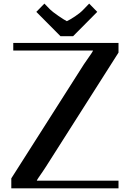

<svg xmlns="http://www.w3.org/2000/svg" viewBox="-20 -1025 707 1045"><path d="M377.9 -828.1H309.1L177.7 -960.4L221.7 -1005.4L252 -974.1Q264.6 -961.4 297.6 -938.7Q330.6 -916 343.8 -909.7Q359.9 -917 388.7 -936Q417.5 -955.1 435.1 -974.1L465.3 -1005.4L509.3 -960.4ZM52.2 -791.5H625V-738.8L230 -117.7Q225.1 -109.4 212.2 -90.8Q199.2 -72.3 189.7 -58.1Q180.2 -43.9 180.2 -41.5H625V0H41.5V-54.2L436.5 -674.8Q441.9 -683.1 455.6 -702.4Q469.2 -721.7 477.8 -734.6Q486.3 -747.6 486.3 -750H52.2Z"/></svg>

Font: Resagnicto
Style: Bold
Weight: 700
Version: Version 0.9991